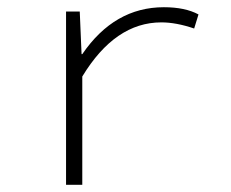

<svg xmlns="http://www.w3.org/2000/svg" viewBox="-20 -512 640 532"><path d="M163 0V-480H201L206 -362H208Q297 -492 434 -492Q493 -492 530 -472L518 -433Q468 -450 427 -450Q299 -450 208 -300V0Z"/></svg>

Font: TypoPRO Source Code Pro
Style: Regular
Weight: 300
Monospace: yes
Designer: Paul D. Hunt, Teo Tuominen
Foundry: Adobe Systems Incorporated
Version: Version 2.010;PS 1.0;hotconv 1.0.84;makeotf.lib2.5.63406